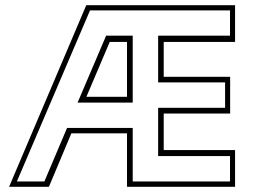

<svg xmlns="http://www.w3.org/2000/svg" viewBox="-20 -720 1007 740"><path d="M15 0 312.5 -700H886V-558.5H611V-424H867V-282.5H611V-141.5H886V0H469.5V-206H255L168.5 0ZM45 -20.5H151L238.5 -227H491.5V-20.5H866.5V-118.5H589.5V-304.5H847.5V-402.5H589.5V-582.5H866.5V-680H327ZM279 -324.5 389 -582.5H491.5V-324.5ZM313 -347H469.5V-558.5H403Z"/></svg>

Font: Tourney Thin ExtraLight
Style: Regular
Weight: 250
Version: Version 1.015